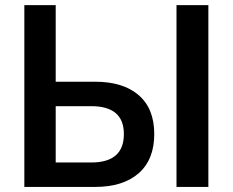

<svg xmlns="http://www.w3.org/2000/svg" viewBox="-20 -739 920 759"><path d="M76.2 0V-718.8H200.2V-416H355.5Q466.8 -416 528.3 -362.8Q589.8 -309.6 589.8 -209Q589.8 -108.4 528.3 -54.2Q466.8 0 354.5 0ZM200.2 -96.7H340.8Q469.7 -96.7 469.7 -209Q469.7 -319.3 340.8 -319.3H200.2ZM677.7 0V-718.8H803.7V0Z"/></svg>

Font: Min Sans SemiBold
Style: Regular
Weight: 600
Designer: Jinseong-Kim, NotoSansCJK, Nunito
Foundry: Jinseong-Kim
Version: Version 1.400;Glyphs 3.1.2 (3151)